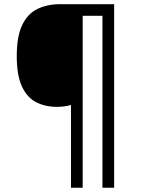

<svg xmlns="http://www.w3.org/2000/svg" viewBox="-20 -762 672 906"><path d="M518.6 -742.2V124H463.4V-687.5H370.1V124H314.9V-266.6Q301.3 -262.2 283.4 -260Q265.6 -257.8 249.5 -257.8Q191.9 -257.8 149.2 -280.5Q106.4 -303.2 82.8 -355.5Q59.1 -407.7 59.1 -497.1Q59.1 -590.3 84.7 -643.8Q110.4 -697.3 156.5 -719.7Q202.6 -742.2 263.2 -742.2Z"/></svg>

Font: Lunasima
Style: Regular
Weight: 400
Designer: The DocRepair Project, Monotype Design Team
Foundry: Google
Version: Version 2.009